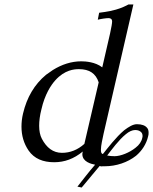

<svg xmlns="http://www.w3.org/2000/svg" viewBox="-20 -718 684 858"><path d="M405 18C377 50 353 82 326 116L345 120C373 87 398 56 425 24C433 26 435 26 439 25C441 25 444 25 448 25C499 25 550 8 588 -22C614 -44 634 -74 642 -109C644 -115 644 -120 644 -125C644 -134 642 -142 637 -147C629 -157 614 -163 592 -163C574 -163 555 -151 535 -136C498 -105 461 -56 440 -30C433 -30 431 -38 431 -49C431 -68 438 -97 443 -121L576 -698H554C543 -692 523 -682 498 -675C459 -664 432 -663 423 -661L417 -630C433 -634 455 -637 465 -637C473 -637 481 -634 481 -622C481 -614 478 -597 472 -569L437 -417C406 -441 363 -444 343 -444C299 -444 256 -430 216 -405L186 -384C134 -341 100 -283 83 -211C78 -190 76 -171 76 -152C76 -113 86 -77 108 -45C133 -9 172 7 222 7C268 7 310 -8 350 -41C349 -37 348 -33 348 -29C348 5 388 15 405 18ZM357 -75C327 -48 293 -35 257 -35C217 -35 188 -58 167 -98C159 -113 155 -133 155 -156C155 -177 158 -202 165 -229C180 -296 208 -338 227 -359C269 -406 312 -409 333 -409C379 -409 408 -390 421 -350ZM616 -103C613 -86 602 -70 586 -58C559 -36 519 -20 492 -20C480 -20 470 -21 459 -23C478 -48 511 -93 542 -118C556 -130 571 -137 584 -137C597 -137 606 -133 612 -126C615 -123 617 -117 617 -111C617 -108 617 -105 616 -103Z"/></svg>

Font: Libertinus Serif
Style: Italic
Weight: 400
Italic angle: -12°
Designer: Philipp H. Poll, Khaled Hosny
Foundry: Caleb Maclennan
Version: Version 7.050;RELEASE